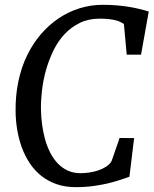

<svg xmlns="http://www.w3.org/2000/svg" viewBox="-20 -771 639 799"><path d="M295.4 7.8Q250.5 7.8 214.6 -4.9Q178.7 -17.6 151.1 -39.8Q123.5 -62 103.5 -92.3Q83.5 -122.6 70.8 -157.5Q58.1 -192.4 51.8 -230.2Q45.4 -268.1 44.9 -306.2Q43.9 -373 56.4 -432.1Q68.8 -491.2 92.8 -540.5Q116.7 -589.8 150.4 -628.9Q184.1 -668 224.6 -695.1Q265.1 -722.2 311.5 -736.6Q357.9 -751 407.2 -751Q440.4 -751 467.3 -748.5Q494.1 -746.1 515.4 -742.7Q536.6 -739.3 552.7 -735.4Q568.8 -731.4 580.6 -728.5L599.1 -723.1L566.9 -543.5H507.3L495.6 -671.4Q488.8 -675.8 480.2 -679.9Q471.7 -684.1 459.7 -687Q447.8 -689.9 431.6 -691.7Q415.5 -693.4 394.5 -693.4Q348.1 -693.4 311.8 -675.5Q275.4 -657.7 248 -628.2Q220.7 -598.6 201.9 -559.8Q183.1 -521 171.4 -479.2Q159.7 -437.5 154.8 -395.3Q149.9 -353 150.4 -316.4Q150.9 -284.2 155.3 -251.7Q159.7 -219.2 168 -189.7Q176.3 -160.2 189.5 -134.8Q202.6 -109.4 220.7 -90.6Q238.8 -71.8 262.2 -61Q285.6 -50.3 314.9 -50.3Q331.5 -50.3 351.1 -53Q370.6 -55.7 388.7 -61.8Q406.7 -67.9 421.6 -77.4Q436.5 -86.9 444.3 -100.6Q444.3 -100.6 446.8 -107.7Q449.2 -114.7 452.9 -125.2Q456.5 -135.7 460.9 -148.2Q465.3 -160.6 469 -171.4Q472.7 -182.1 475.1 -189.2Q477.5 -196.3 477.5 -196.8L538.1 -196.3L518.6 -35.6Q505.9 -31.2 484.9 -23.9Q463.9 -16.6 435.5 -9.5Q407.2 -2.4 371.8 2.7Q336.4 7.8 295.4 7.8Z"/></svg>

Font: Merriweather
Style: Italic
Weight: 400
Italic angle: -7°
Designer: Eben Sorkin ( eben@eyebytes.com )
Foundry: Eben Sorkin ( eben@eyebytes.com )
Version: Version 1.005; ttfautohint (v0.97) -l 13 -r 13 -G 200 -x 24 